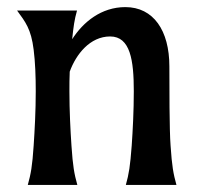

<svg xmlns="http://www.w3.org/2000/svg" viewBox="-20 -523 589 543"><path d="M197.8 -493.2H28.3C51.8 -460.9 67.9 -441.4 75.2 -382.3C79.6 -347.7 81.1 -306.6 81.1 -265.1C81.1 -210 78.1 -154.3 75.2 -111.3C71.3 -52.7 67.4 -31.7 58.6 0H198.7C189.9 -31.7 186 -52.7 182.1 -111.3C179.2 -154.3 176.3 -210 176.3 -265.1C176.3 -283.7 176.3 -302.7 177.2 -320.3C194.8 -369.1 234.4 -419.9 291.5 -419.9C348.6 -419.9 358.4 -352.5 358.4 -265.1C358.4 -210 355.5 -154.3 352.5 -111.3C348.1 -52.7 344.7 -31.7 335.9 0H479C470.2 -31.7 466.3 -52.7 462.4 -111.3C459 -154.3 459 -280.8 459 -335.4C459 -436.5 414.1 -502.9 334.5 -502.9C266.6 -502.9 215.3 -460.9 184.1 -412.1C188 -449.2 190.4 -466.8 197.8 -493.2Z"/></svg>

Font: Amarante
Style: Regular
Weight: 400
Designer: Karolina Lach
Foundry: Sorkin Type Co.
Version: Version 1.001